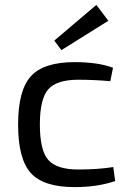

<svg xmlns="http://www.w3.org/2000/svg" viewBox="-20 -753 529 785"><path d="M423 -668 231 -548 202 -587 374 -733ZM285 -499Q381 -499 442 -476L431 -421Q365 -427 300 -427Q212 -427 177.5 -388Q143 -349 143 -244Q143 -138 177.5 -99Q212 -60 300 -60Q380 -60 443 -70L451 -13Q380 12 285 12Q158 12 106 -45.5Q54 -103 54 -244Q54 -384 106.5 -441.5Q159 -499 285 -499Z"/></svg>

Font: Exo 2
Style: Regular
Weight: 400
Designer: Natanael Gama
Version: Version 1.001;PS 001.001;hotconv 1.0.70;makeotf.lib2.5.58329